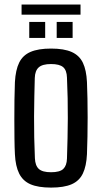

<svg xmlns="http://www.w3.org/2000/svg" viewBox="-20 -823 451 850"><path d="M206 7.5Q149 7.5 115 -7.2Q81 -22 64.8 -54.8Q48.5 -87.5 46 -140.5Q44.5 -169.5 44 -209.8Q43.5 -250 43.5 -294.2Q43.5 -338.5 44 -381.5Q44.5 -424.5 46 -459.5Q49 -513.5 65 -546Q81 -578.5 115.2 -593.2Q149.5 -608 206 -608Q263.5 -608 297.5 -592.8Q331.5 -577.5 347 -545Q362.5 -512.5 365 -459.5Q366.5 -427.5 367.2 -387Q368 -346.5 368 -303.2Q368 -260 367.2 -218Q366.5 -176 365 -140.5Q362.5 -87.5 346.8 -54.8Q331 -22 297 -7.2Q263 7.5 206 7.5ZM206 -60.5Q245 -60.5 260.2 -75.2Q275.5 -90 276.5 -121Q278 -166.5 279 -210.8Q280 -255 280.2 -299.2Q280.5 -343.5 279.5 -388.2Q278.5 -433 276.5 -479.5Q275.5 -512 259.5 -525.8Q243.5 -539.5 206 -539.5Q168 -539.5 151.5 -524.8Q135 -510 134 -478Q133 -439.5 132 -396Q131 -352.5 130.8 -306.8Q130.5 -261 131.5 -214.5Q132.5 -168 134.5 -122.5Q136 -89.5 152 -75Q168 -60.5 206 -60.5ZM231 -655V-726H301.5V-655ZM109.5 -655V-726H180V-655ZM75.5 -803H336.5V-758H75.5Z"/></svg>

Font: Big Shoulders Text Thin Medium
Style: Regular
Weight: 500
Version: Version 2.002